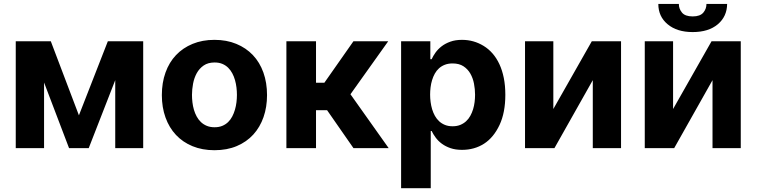

<svg xmlns="http://www.w3.org/2000/svg" viewBox="-20 -756 3862 980"><path d="M60.4 0V-545.5H239.3L382.8 -167.3L530.5 -545.5H710.9V0H568.2V-346.9L432.9 0H332.4L204.9 -334.9V0Z M1074.6 -552.6Q1136.4 -552.6 1186.1 -532.1Q1235.8 -511.7 1270.8 -474.8Q1305.8 -437.9 1324.4 -385.8Q1343 -333.8 1343 -270.6Q1343 -209.9 1325.1 -158.4Q1307.2 -106.9 1272.9 -69.2Q1238.6 -31.6 1188.7 -10.5Q1138.8 10.7 1074.6 10.7Q1012.4 10.7 962.7 -9.8Q913 -30.2 878.2 -67.3Q843.4 -104.4 824.8 -156.2Q806.1 -208.1 806.1 -270.6Q806.1 -333.8 824.8 -385.8Q843.4 -437.9 878.4 -474.8Q913.4 -511.7 963.1 -532.1Q1012.8 -552.6 1074.6 -552.6ZM959.9 -271.7Q959.9 -253.2 962.2 -233.7Q964.5 -214.1 969.8 -195.8Q975.1 -177.6 984 -161.2Q992.9 -144.9 1005.7 -132.8Q1018.5 -120.7 1035.7 -113.6Q1052.9 -106.5 1075.3 -106.5Q1097.7 -106.5 1114.7 -113.6Q1131.7 -120.7 1144.4 -133Q1157 -145.2 1165.5 -161.6Q1174 -177.9 1179.3 -196.4Q1184.7 -214.8 1187 -234.2Q1189.3 -253.6 1189.3 -271.7Q1189.3 -290.1 1187 -309.5Q1184.7 -328.8 1179.5 -347.1Q1174.4 -365.4 1165.7 -381.7Q1157 -398.1 1144.4 -410.5Q1131.7 -422.9 1114.7 -430Q1097.7 -437.1 1075.3 -437.1Q1041.9 -437.1 1019.5 -421.7Q997.2 -406.2 984 -382.1Q970.9 -358 965.4 -328.7Q959.9 -299.4 959.9 -271.7Z M1593 -545.5V-333.8H1635.7L1784.1 -545.5H1961.6L1768.8 -274.9L1963.8 0H1784.1L1649.5 -193.5H1593V0H1441.8V-545.5Z M2027.3 -545.5H2176.5V-453.8H2183.2Q2190.7 -470.5 2203.1 -487.9Q2215.6 -505.3 2234.2 -519.7Q2252.8 -534.1 2278.6 -543.3Q2304.3 -552.6 2338.4 -552.6Q2398.1 -552.6 2448.5 -521.7Q2473.7 -506.4 2494.1 -483Q2514.6 -459.5 2529.1 -428.3Q2543.7 -397 2551.5 -358Q2559.3 -318.9 2559.3 -272Q2559.3 -181.5 2529.8 -118.3Q2499.6 -54 2450.6 -22.5Q2401.6 8.9 2338.1 8.9Q2304.7 8.9 2279.5 0.2Q2254.3 -8.5 2235.6 -22.2Q2217 -35.9 2204.2 -53.1Q2191.4 -70.3 2183.2 -87.4H2178.6V204.5H2027.3ZM2290.1 -111.5Q2312.1 -111.5 2329.2 -118.4Q2346.2 -125.4 2359 -137.1Q2371.8 -148.8 2380.5 -164.6Q2389.2 -180.4 2394.7 -198.3Q2400.2 -216.3 2402.5 -235.3Q2404.8 -254.3 2404.8 -272.7Q2404.8 -300.8 2399.3 -329.2Q2393.8 -357.6 2380.7 -380.5Q2367.5 -403.4 2345.5 -417.8Q2323.5 -432.2 2290.1 -432.2Q2268.1 -432.2 2250.9 -425.6Q2233.7 -419 2220.9 -407.5Q2208.1 -396 2199.4 -380.3Q2190.7 -364.7 2185.4 -346.9Q2180 -329.2 2177.7 -310.2Q2175.4 -291.2 2175.4 -272.7Q2175.4 -254.6 2177.9 -235.4Q2180.4 -216.3 2185.7 -198.3Q2191.1 -180.4 2199.9 -164.6Q2208.8 -148.8 2221.4 -137.1Q2234 -125.4 2251.1 -118.4Q2268.1 -111.5 2290.1 -111.5Z M2804.3 -545.5V-199.6L3000.7 -545.5H3149.9V0H3005.7V-346.9L2810 0H2659.8V-545.5Z M3271 -545.5H3415.5V-199.6L3611.9 -545.5H3761V0H3616.8V-346.9L3421.2 0H3271ZM3340.2 -735.8H3445Q3444.6 -712 3460.9 -691.8Q3476.9 -672.2 3515.6 -672.2Q3553.6 -672.2 3570 -691.8Q3585.9 -710.9 3585.9 -735.8H3691.4Q3690.7 -671.9 3643.8 -632.1Q3596.6 -592.3 3515.6 -592.3Q3435.4 -592.3 3387.8 -632.1Q3340.2 -671.5 3340.2 -735.8Z"/></svg>

Font: Inter P
Style: Bold
Weight: 700
Designer: Rasmus Andersson
Foundry: rsms
Version: Version 3.018;git-588b23468